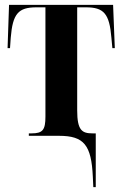

<svg xmlns="http://www.w3.org/2000/svg" viewBox="-20 -556 501 786"><path d="M360 167 362 210H372V-10H359C316 -10 296 -22 296 -104V-526H332C405 -526 428 -500 436 -402L440 -359H450L443 -536H17L11 -359H21L24 -402C32 -500 55 -526 129 -526H166V-79C166 -24 155 -10 109 -10H98V0H222C324 0 354 38 360 167Z"/></svg>

Font: Noto Serif Display ExtraCondensed
Style: Bold
Weight: 700
Width: 2
Designer: Monotype Design Team
Foundry: Monotype Imaging Inc.
Version: Version 2.009